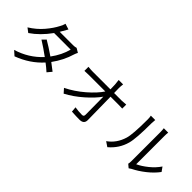

<svg xmlns="http://www.w3.org/2000/svg" viewBox="105 -1736 2720 2720"><g transform="rotate(45 1465.0 -375.5)"><path d="M405.3 -447.3Q493.2 -396.5 612.3 -314.5Q710.9 -448.2 746.1 -586.9H414.1Q297.9 -424.8 155.3 -328.1L90.8 -377Q204.1 -447.3 282.7 -540Q361.3 -632.8 404.3 -717.8Q426.8 -758.8 435.5 -793.9L522.5 -766.6Q502.9 -736.3 478.5 -690.4Q469.7 -672.9 458 -655.3H724.6Q764.6 -655.3 788.1 -664.1L851.6 -626Q837.9 -601.6 829.1 -574.2Q781.2 -412.1 675.8 -268.6Q735.4 -225.6 787.1 -183.6L731.4 -117.2Q680.7 -163.1 624 -206.1Q475.6 -41 251 43L182.6 -17.6Q405.3 -84 561.5 -252.9Q457 -330.1 353.5 -394.5Z M1620.1 -763.7Q1614.3 -724.6 1614.3 -682.6Q1614.3 -667 1616.2 -586.9H1770.5Q1794.9 -586.9 1853.5 -592.8V-512.7Q1808.6 -514.6 1773.4 -514.6H1617.2Q1622.1 -253.9 1624 -50.8Q1624 27.3 1536.1 27.3Q1475.6 27.3 1379.9 21.5L1373 -57.6Q1443.4 -45.9 1511.7 -45.9Q1532.2 -45.9 1540 -55.2Q1547.9 -64.5 1547.9 -85Q1547.9 -244.1 1544.9 -442.4Q1480.5 -350.6 1361.8 -246.1Q1243.2 -141.6 1117.2 -75.2L1062.5 -136.7Q1203.1 -206.1 1326.7 -313Q1450.2 -419.9 1512.7 -514.6H1187.5Q1142.6 -514.6 1096.7 -511.7V-592.8Q1153.3 -586.9 1186.5 -586.9H1543Q1541 -651.4 1540 -682.6Q1535.2 -742.2 1531.2 -763.7Z M2465.8 -20.5Q2471.7 -43.9 2471.7 -75.2V-660.2Q2471.7 -693.4 2466.8 -732.4H2554.7Q2550.8 -701.2 2550.8 -660.2V-94.7Q2625 -128.9 2704.6 -193.4Q2784.2 -257.8 2836.9 -335.9L2882.8 -271.5Q2822.3 -189.5 2731.4 -117.7Q2640.6 -45.9 2549.8 -1Q2535.2 6.8 2515.6 21.5ZM2018.6 -25.4Q2141.6 -111.3 2188.5 -265.6Q2217.8 -358.4 2217.8 -658.2Q2217.8 -700.2 2210.9 -728.5H2298.8Q2293.9 -669.9 2293.9 -659.2Q2293.9 -352.5 2263.7 -244.1Q2220.7 -85.9 2090.8 23.4Z"/></g></svg>

Font: Min Sans
Style: Regular
Weight: 400
Designer: Jinseong-Kim, NotoSansCJK, Nunito
Foundry: Jinseong-Kim
Version: Version 1.400;Glyphs 3.1.2 (3151)